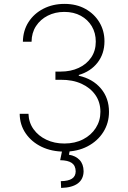

<svg xmlns="http://www.w3.org/2000/svg" viewBox="-20 -757 645 971"><path d="M305.7 9.8Q241.2 9.8 190.4 -14.6Q139.6 -39.1 109.9 -82.5Q80.1 -126 79.6 -181.6H124Q125.5 -137.2 149.7 -103.5Q173.8 -69.8 214.4 -50.5Q254.9 -31.2 305.2 -31.2Q359.4 -31.2 400.4 -52.5Q441.4 -73.7 464.6 -110.1Q487.8 -146.5 487.8 -191.4Q487.8 -240.2 462.4 -276.6Q437 -313 392.1 -333.5Q347.2 -354 287.1 -353.5H260.3V-395H287.1Q337.9 -395 377.9 -413.6Q418 -432.1 441.2 -466.3Q464.4 -500.5 464.4 -546.4Q464.4 -590.3 444.3 -624Q424.3 -657.7 388.7 -677.2Q353 -696.8 305.2 -696.8Q258.8 -696.8 221.4 -677.7Q184.1 -658.7 162.1 -625Q140.1 -591.3 139.6 -545.9H95.7Q96.7 -602.5 124.3 -645.5Q151.9 -688.5 199.5 -712.9Q247.1 -737.3 306.2 -737.3Q366.7 -737.3 412.1 -711.9Q457.5 -686.5 482.9 -643.8Q508.3 -601.1 508.3 -548.3Q508.3 -485.4 473.4 -440.4Q438.5 -395.5 378.4 -377.9V-374Q448.7 -358.4 490 -309.8Q531.2 -261.2 531.2 -191.4Q531.2 -134.8 502.4 -89.1Q473.6 -43.5 422.6 -16.8Q371.6 9.8 305.7 9.8ZM295.9 -2.9H334.5L328.6 25.4Q362.3 30.8 382.3 51.8Q402.3 72.8 402.8 108.9Q402.3 148.9 373.8 170.4Q345.2 191.9 289.1 193.4L287.6 159.2Q325.2 158.7 343.8 146.7Q362.3 134.8 362.8 109.9Q362.3 80.6 343 67.1Q323.7 53.7 284.2 53.2Z"/></svg>

Font: Inter Tight ExtraLight
Style: Regular
Weight: 250
Designer: Rasmus Andersson
Foundry: rsms
Version: Version 3.004